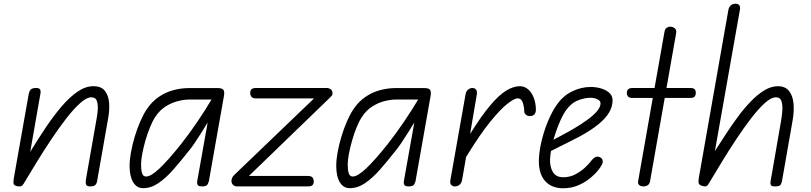

<svg xmlns="http://www.w3.org/2000/svg" viewBox="-20 -999 4346 1029"><path d="M463.5 0Q444.5 0 441.2 -10.2Q438 -20.5 440.5 -37L497.5 -361.5Q501.5 -382 503.8 -409.2Q506 -436.5 499.5 -457Q493 -477.5 469.5 -477.5Q444.5 -477.5 409.8 -446.5Q375 -415.5 335.2 -364.2Q295.5 -313 254.5 -251.5Q213.5 -190 175.5 -128Q137.5 -66 106.5 -14Q100.5 -4.5 95 -1.8Q89.5 1 76 -0.5Q56 -3.5 53.2 -13.5Q50.5 -23.5 54.5 -46.5L133.5 -493Q136 -505 140 -512.8Q144 -520.5 152 -524Q160 -527.5 173.5 -527.5Q189.5 -527.5 194.5 -520Q199.5 -512.5 196.5 -496L142 -185.5Q184 -254 226.2 -317Q268.5 -380 311 -429.5Q353.5 -479 396 -508Q438.5 -537 480.5 -537Q523 -537 542.5 -511.8Q562 -486.5 564.8 -447Q567.5 -407.5 559.5 -364.5L500.5 -28.5Q498.5 -16 491.2 -8Q484 0 463.5 0Z M747 9.5Q713 9.5 693.8 -22.2Q674.5 -54 674.5 -110Q674.5 -142.5 682 -183.5Q689.5 -224.5 702.2 -267Q715 -309.5 731.5 -347.5Q748 -385.5 765.5 -412Q793.5 -454 830.2 -479.2Q867 -504.5 909 -515.8Q951 -527 993.5 -527H1147Q1170 -527 1177.2 -517.5Q1184.5 -508 1180 -483.5L1099.5 -28.5Q1098.5 -23 1092.8 -11.5Q1087 0 1063.5 0Q1042.5 0 1039 -8.8Q1035.5 -17.5 1036.5 -25.5L1093 -342.5Q1074 -311.5 1056.8 -284.2Q1039.5 -257 1024.5 -234.5Q1009.5 -212 996 -195.5Q951 -138 910.2 -91.5Q869.5 -45 829.5 -17.8Q789.5 9.5 747 9.5ZM736 -118Q736 -106 737.2 -90.8Q738.5 -75.5 744.2 -64.2Q750 -53 763.5 -53Q788.5 -53 834 -95.5Q879.5 -138 949 -225Q998 -287.5 1039.8 -349.5Q1081.5 -411.5 1113.5 -465.5H993.5Q967 -465.5 933.8 -457.2Q900.5 -449 868.2 -428.8Q836 -408.5 812.5 -373Q797.5 -350.5 783.8 -316.5Q770 -282.5 759.2 -245Q748.5 -207.5 742.2 -173.8Q736 -140 736 -118Z M1220.5 -29.5Q1220.5 -37 1223.8 -45.2Q1227 -53.5 1235 -61L1663 -471.5H1353.5Q1334 -471.5 1327.5 -480.5Q1321 -489.5 1321 -500.5Q1321 -513 1327.5 -520.2Q1334 -527.5 1353.5 -527.5H1729.5Q1743 -527.5 1752.5 -520.5Q1762 -513.5 1762 -499Q1762 -491 1758.8 -486.8Q1755.5 -482.5 1749.5 -477L1314 -56H1629Q1648.5 -56 1655 -47.5Q1661.5 -39 1661.5 -27Q1661.5 -14 1655 -7Q1648.5 0 1629 0H1250Q1237.5 0 1229 -8.2Q1220.5 -16.5 1220.5 -29.5Z M1854.5 9.5Q1820.5 9.5 1801.2 -22.2Q1782 -54 1782 -110Q1782 -142.5 1789.5 -183.5Q1797 -224.5 1809.8 -267Q1822.5 -309.5 1839 -347.5Q1855.5 -385.5 1873 -412Q1901 -454 1937.8 -479.2Q1974.5 -504.5 2016.5 -515.8Q2058.5 -527 2101 -527H2254.5Q2277.5 -527 2284.8 -517.5Q2292 -508 2287.5 -483.5L2207 -28.5Q2206 -23 2200.2 -11.5Q2194.5 0 2171 0Q2150 0 2146.5 -8.8Q2143 -17.5 2144 -25.5L2200.5 -342.5Q2181.5 -311.5 2164.2 -284.2Q2147 -257 2132 -234.5Q2117 -212 2103.5 -195.5Q2058.5 -138 2017.8 -91.5Q1977 -45 1937 -17.8Q1897 9.5 1854.5 9.5ZM1843.5 -118Q1843.5 -106 1844.8 -90.8Q1846 -75.5 1851.8 -64.2Q1857.5 -53 1871 -53Q1896 -53 1941.5 -95.5Q1987 -138 2056.5 -225Q2105.5 -287.5 2147.2 -349.5Q2189 -411.5 2221 -465.5H2101Q2074.5 -465.5 2041.2 -457.2Q2008 -449 1975.8 -428.8Q1943.5 -408.5 1920 -373Q1905 -350.5 1891.2 -316.5Q1877.5 -282.5 1866.8 -245Q1856 -207.5 1849.8 -173.8Q1843.5 -140 1843.5 -118Z M2822 -377Q2808 -376 2798.8 -384Q2789.5 -392 2789.5 -403.5Q2789.5 -424.5 2782 -448.2Q2774.5 -472 2754 -472Q2737 -472 2699.8 -443.2Q2662.5 -414.5 2606.8 -345.8Q2551 -277 2478 -157.5L2456.5 -34.5Q2453.5 -17 2442.5 -8.5Q2431.5 0 2418 0Q2406 0 2398.5 -7.8Q2391 -15.5 2393.5 -32L2475 -493Q2478 -510.5 2488.8 -519Q2499.5 -527.5 2512 -527.5Q2524 -527.5 2531.2 -519Q2538.5 -510.5 2535 -490.5L2499.5 -281Q2560.5 -379 2607.8 -434.8Q2655 -490.5 2693.5 -513.8Q2732 -537 2765.5 -537Q2791.5 -537 2811 -519.8Q2830.5 -502.5 2841.2 -473.5Q2852 -444.5 2852 -410Q2852 -398 2845.5 -388Q2839 -378 2822 -377Z M2997.5 10Q2966.5 10 2941.2 -0.5Q2916 -11 2898.5 -32.2Q2881 -53.5 2873.2 -85.5Q2865.5 -117.5 2869 -160.5Q2873 -208 2886.5 -259.2Q2900 -310.5 2920 -356.8Q2940 -403 2962.5 -435Q2995 -483.5 3044.2 -508.2Q3093.5 -533 3146 -533Q3174 -533 3200.8 -525.2Q3227.5 -517.5 3245.2 -501.8Q3263 -486 3263 -461.5Q3263 -427.5 3243.8 -395.2Q3224.5 -363 3184.8 -331Q3145 -299 3083 -265.5Q3050 -248.5 3006.5 -226.8Q2963 -205 2933 -190Q2931 -180.5 2929.8 -168.2Q2928.5 -156 2928 -147.5Q2926 -107 2942.5 -78Q2959 -49 2998.5 -49Q3034.5 -49 3064.2 -65Q3094 -81 3114.5 -100.2Q3135 -119.5 3143 -130Q3162.5 -156.5 3176 -159Q3189.5 -161.5 3201 -153Q3210 -146.5 3210.5 -133Q3211 -119.5 3188 -89.5Q3182 -81.5 3166.2 -65.2Q3150.5 -49 3126.2 -31.8Q3102 -14.5 3069.5 -2.2Q3037 10 2997.5 10ZM2946 -250Q2962 -258.5 2992.2 -274.5Q3022.5 -290.5 3057.8 -311.2Q3093 -332 3125.2 -355Q3157.5 -378 3178 -401.2Q3198.5 -424.5 3198.5 -445Q3198.5 -459 3181.8 -467Q3165 -475 3143.5 -475Q3114 -475 3077.5 -461Q3041 -447 3012 -406Q2992 -376 2974.8 -333.2Q2957.5 -290.5 2946 -250Z M3428.5 0Q3414.5 0 3406 -7Q3397.5 -14 3400 -28L3478.5 -474H3371.5Q3353 -474 3346.2 -481.5Q3339.5 -489 3339.5 -501.5Q3339.5 -513 3346.2 -520.2Q3353 -527.5 3371.5 -527.5H3488L3541.5 -830Q3544 -843.5 3552.5 -849.8Q3561 -856 3571.5 -856Q3586 -856 3596.2 -847.5Q3606.5 -839 3604 -823L3552 -527.5H3678.5Q3697 -527.5 3703 -520.5Q3709 -513.5 3709 -501.5Q3709 -489 3703 -481.5Q3697 -474 3678.5 -474H3542.5L3464 -28Q3461.5 -13 3451.5 -6.5Q3441.5 0 3428.5 0Z M3746.5 -2Q3729.5 -6 3725.5 -14.8Q3721.5 -23.5 3725.5 -47L3883.5 -945Q3887 -963 3897.5 -971Q3908 -979 3922 -979Q3934.5 -979 3941.5 -971.8Q3948.5 -964.5 3945.5 -947L3811.5 -189.5Q3838 -230.5 3868.8 -278Q3899.5 -325.5 3933.2 -371.2Q3967 -417 4003 -454.5Q4039 -492 4075.8 -514.5Q4112.5 -537 4149 -537Q4189 -537 4209 -511.2Q4229 -485.5 4232.8 -443.8Q4236.5 -402 4228 -354L4171 -28.5Q4170 -22.5 4165 -11.2Q4160 0 4135 0Q4115 0 4111.5 -7Q4108 -14 4109.5 -25.5L4166 -351Q4170.5 -376.5 4172.8 -406Q4175 -435.5 4168.2 -456.5Q4161.5 -477.5 4138 -477.5Q4113 -477.5 4078.8 -446.5Q4044.5 -415.5 4005.2 -364.5Q3966 -313.5 3925.8 -252.8Q3885.5 -192 3848.5 -131Q3811.5 -70 3781.5 -20Q3775 -7.5 3768.5 -2.8Q3762 2 3746.5 -2Z"/></svg>

Font: Edu QLD Hand
Style: Regular
Weight: 400
Designer: Tina and Corey Anderson, Eben Sorkin
Foundry: Sorkin Type Co.
Version: Version 2.000